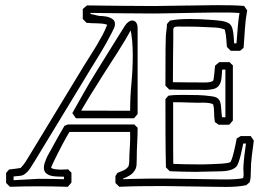

<svg xmlns="http://www.w3.org/2000/svg" viewBox="-20 -717 1055 752"><path d="M489.7 -283.2Q489.7 -337.9 494.9 -392.1Q500 -446.3 500 -501Q500 -529.8 497.6 -557.9Q495.1 -585.9 488.3 -613.8Q490.7 -609.4 491.7 -609.6Q492.7 -609.9 496.6 -607.4Q484.4 -584 470 -559.8Q455.6 -535.6 440.2 -511.5Q424.8 -487.3 409.2 -463.4Q393.6 -439.5 378.9 -416Q367.2 -397 357.2 -381.1Q347.2 -365.2 337.6 -350.1Q328.1 -335 318.6 -318.8Q309.1 -302.7 297.9 -283.7ZM263.2 -273.9Q286.1 -314 308.3 -353.8Q330.6 -393.6 355 -432.6Q358.4 -438 367.2 -452.4Q376 -466.8 387.7 -485.4Q399.4 -503.9 412.1 -524.7Q424.8 -545.4 436.5 -564Q448.2 -582.5 457 -596.7Q465.8 -610.8 469.2 -616.2Q476.1 -626.5 483.6 -631.6Q491.2 -636.7 498 -636.7Q506.8 -636.7 512.9 -629.2Q519 -621.6 519 -606V-270.5Q515.1 -266.1 512 -262Q508.8 -257.8 504.9 -253.9H277.3ZM3.9 -0.5V-39.6Q6.8 -43.5 9.8 -46.6Q12.7 -49.8 15.6 -53.2Q26.9 -54.7 38.1 -55.9Q49.3 -57.1 60.5 -59.1Q70.8 -69.3 78.1 -80.3Q85.4 -91.3 92.3 -103L307.6 -457.5Q318.8 -476.1 331.8 -496.1Q344.7 -516.1 357.2 -536.9Q369.6 -557.6 380.9 -578.6Q392.1 -599.6 399.9 -620.1Q390.1 -623.5 379.9 -624.5Q369.6 -625.5 359.4 -625.7Q349.1 -626 338.9 -626.2Q328.6 -626.5 318.8 -627.9Q319.8 -627.9 321 -628.2Q322.3 -628.4 323.2 -628.4Q325.2 -628.4 325.2 -627Q324.2 -627 322.3 -627.2Q320.3 -627.4 319.3 -627.4L304.2 -642.6V-681.6Q308.1 -685.5 312.3 -688.7Q316.4 -691.9 320.8 -695.8Q384.8 -695.3 448 -694.3Q511.2 -693.4 575.2 -693.4Q581.1 -693.4 599.6 -693.6Q618.2 -693.8 643.8 -694.3Q669.4 -694.8 698.7 -695.1Q728 -695.3 754.6 -695.8Q781.2 -696.3 802.2 -696.5Q823.2 -696.8 832 -696.8Q858.4 -696.8 884 -696.3Q909.7 -695.8 936 -693.8Q939 -689.5 942.1 -685.1Q945.3 -680.7 948.2 -676.3Q941.4 -640.1 939.2 -603.3Q937 -566.4 934.1 -529.8Q930.7 -526.9 927.5 -523.9Q924.3 -521 920.4 -518.1H883.8L868.7 -533.2Q867.2 -548.8 866.2 -565.2Q865.2 -581.5 861.3 -597.2Q860.8 -600.6 859.4 -603.5Q857.9 -606.4 857.9 -606.9Q857.4 -607.4 859.4 -604.2Q861.3 -601.1 861.3 -600.6Q845.2 -607.9 824.2 -609.1Q803.2 -610.4 786.1 -610.8Q769.5 -611.8 752.7 -612.3Q735.8 -612.8 718.8 -612.8Q691.9 -612.8 679.4 -613Q667 -613.3 662.6 -610.1Q658.2 -606.9 658.7 -598.1Q659.2 -589.4 658.7 -571.3Q657.7 -526.9 657.7 -483.2Q657.7 -439.5 657.2 -395Q689.5 -394.5 720.2 -394.3Q751 -394 783.2 -394Q787.1 -394 792.2 -394.3Q797.4 -394.5 802 -395.5Q806.6 -396.5 810.5 -398.2Q814.5 -399.9 815.9 -402.8Q818.4 -417 819.6 -431.2Q820.8 -445.3 822.3 -459.5Q826.2 -463.4 830.3 -466.6Q834.5 -469.7 838.9 -473.6H879.4Q885.3 -466.8 892.1 -460.9V-245.1Q888.2 -240.7 885 -236.6Q881.8 -232.4 877.9 -228.5H836.4L821.8 -238.8Q818.4 -256.8 818.6 -275.4Q818.8 -293.9 814.5 -311.5Q815.4 -310.1 815.7 -308.8Q815.9 -307.6 816.9 -306.2Q811.5 -311.5 799.6 -313.2Q787.6 -314.9 776.4 -314.9Q769 -314.9 763.4 -314.7Q757.8 -314.5 755.9 -314.5Q738.8 -314.5 721.4 -315.4Q704.1 -316.4 686.5 -316.4Q681.2 -316.4 675.8 -316.4Q670.4 -316.4 666.5 -316.4Q662.6 -316.4 660.2 -316.7Q657.7 -316.9 658.2 -317.4Q658.2 -311.5 658.2 -293.5Q658.2 -275.4 658.2 -251.5Q658.2 -227.5 658.2 -200.2Q658.2 -172.9 658.2 -147.9Q658.2 -123 658.4 -103.5Q658.7 -84 658.7 -75.2Q681.2 -74.2 703.4 -73.7Q725.6 -73.2 748 -73.2Q763.7 -73.2 779.8 -73.2Q795.9 -73.2 811.5 -74.2Q817.4 -74.7 827.1 -75Q836.9 -75.2 847.7 -75.9Q858.4 -76.7 868.2 -78.1Q877.9 -79.6 882.8 -82.5Q887.7 -91.8 891.1 -103.8Q894.5 -115.7 897.5 -128.2Q900.4 -140.6 902.8 -152.6Q905.3 -164.6 907.2 -174.8Q914.6 -178.7 922.9 -184.1H961.9Q964.8 -179.7 968 -175.3Q971.2 -170.9 974.1 -166.5Q970.2 -135.7 966.3 -105.7Q962.4 -75.7 962.4 -45.4Q962.4 -34.7 961.7 -23.9Q960.9 -13.2 958 -3.4Q954.6 -0.5 951.4 2.4Q948.2 5.4 944.3 8.3Q925.8 12.2 905.8 13.7Q885.7 15.1 865.2 15.1Q858.4 15.1 839.4 14.9Q820.3 14.6 795.4 14.2Q770.5 13.7 741.9 13.4Q713.4 13.2 688 12.7Q662.6 12.2 642.6 12Q622.6 11.7 614.3 11.7Q572.3 11.7 530.8 12.2Q489.3 12.7 447.3 14.6L432.1 -0.5V-27.3Q434.1 -30.3 435.8 -33.4Q437.5 -36.6 439.5 -39.6Q451.7 -44.4 463.6 -49.6Q475.6 -54.7 483.4 -65.9Q486.3 -76.2 486.3 -87.9Q486.3 -99.6 486.8 -110.4Q487.8 -130.4 489 -149.7Q490.2 -168.9 489.7 -188.5V-200.2H252Q246.1 -190.4 238 -176.3Q230 -162.1 221.9 -146.5Q213.9 -130.9 205.8 -115.2Q197.8 -99.6 191.9 -87.2Q186 -74.7 182.6 -66.9Q179.2 -59.1 180.2 -58.6Q179.7 -58.6 179.7 -59.6Q179.2 -60.5 178.7 -61Q178.2 -61.5 177.7 -62.5Q182.1 -56.6 193.8 -54.7Q205.6 -52.7 218.3 -52.7Q227.5 -52.7 235.4 -53.2Q243.2 -53.7 247.1 -53.7Q252.9 -46.9 259.8 -41V-2Q255.9 2.4 252.7 6.6Q249.5 10.7 245.6 14.6Q215.8 13.7 186.3 13.2Q156.7 12.7 127.4 12.7Q100.1 12.7 73.2 13.2Q46.4 13.7 19 14.6ZM131.3 -16.6Q180.7 -16.6 230.5 -15.1V-24.9Q218.8 -25.4 205.1 -25.6Q191.4 -25.9 179.7 -28.8Q168 -31.7 159.9 -39.1Q151.9 -46.4 151.9 -60.5Q151.9 -68.8 154.8 -78.1Q157.7 -87.4 161.6 -96.4Q165.5 -105.5 170.2 -113.3Q174.8 -121.1 177.7 -127Q190.9 -151.9 204.6 -175.8Q218.3 -199.7 232.4 -224.1Q235.8 -225.6 239 -226.8Q242.2 -228 245.6 -229.5H506.3Q512.2 -222.7 519 -216.8Q519 -186 517.3 -156.5Q515.6 -127 515.6 -96.7Q515.6 -85.4 514.9 -73Q514.2 -60.5 509.3 -52.2Q501.5 -38.1 488.5 -30.3Q475.6 -22.5 461.4 -17.1L461.9 -14.2Q457 -14.6 463.6 -15.1Q470.2 -15.6 484.1 -15.9Q498 -16.1 516.6 -16.6Q535.2 -17.1 554.2 -17.3Q573.2 -17.6 590.6 -17.6Q607.9 -17.6 619.1 -17.6Q626.5 -17.6 646 -17.3Q665.5 -17.1 690.7 -16.6Q715.8 -16.1 743.7 -15.9Q771.5 -15.6 796.4 -15.1Q821.3 -14.6 839.6 -14.4Q857.9 -14.2 864.3 -14.2Q884.3 -14.2 902.6 -15.4Q920.9 -16.6 932.6 -19.5Q935.1 -32.2 933.8 -44.7Q932.6 -57.1 933.6 -68.8Q935.1 -90.8 937.7 -112.1Q940.4 -133.3 943.4 -154.8H932.6Q931.6 -150.4 929 -137.2Q926.3 -124 922.6 -109.1Q918.9 -94.2 914.3 -81.1Q909.7 -67.9 904.8 -63.5Q896.5 -55.7 885.3 -52Q874 -48.3 861.8 -47.1Q849.6 -45.9 837.4 -45.9Q825.2 -45.9 814.9 -45.4Q813 -45.4 802.7 -45.2Q792.5 -44.9 780.8 -44.7Q769 -44.4 759 -44.2Q749 -43.9 746.6 -43.9Q720.7 -43.9 695.6 -44.7Q670.4 -45.4 645 -46.4L629.9 -61.5Q628.4 -128.9 628.2 -195.3Q627.9 -261.7 627.9 -328.6Q630.9 -332.5 633.8 -335.7Q636.7 -338.9 639.6 -342.3Q655.8 -344.7 673.3 -345Q690.9 -345.2 707.5 -345.2Q732.4 -345.2 757.1 -344.5Q781.7 -343.8 809.6 -339.8Q825.2 -337.9 832.5 -332Q839.8 -326.2 842.8 -316.2Q845.7 -306.2 846.4 -291.5Q847.2 -276.9 849.6 -257.8H862.8V-444.3H850.1Q849.6 -437.5 849.1 -429.2Q848.6 -420.9 847.7 -412.4Q846.7 -403.8 844.5 -396Q842.3 -388.2 837.4 -381.8Q829.1 -371.1 814 -367.9Q798.8 -364.7 783.7 -364.7Q777.3 -364.7 771.5 -365Q765.6 -365.2 760.7 -365.2H713.4Q698.7 -365.2 690.2 -365.2Q681.6 -365.2 675 -365.5Q668.5 -365.7 661.6 -366Q654.8 -366.2 643.1 -366.2L627.9 -381.3Q628.4 -429.2 628.2 -476.6Q627.9 -523.9 629.4 -571.3Q629.9 -584 631.8 -596.9Q633.8 -609.9 633.8 -622.6Q636.7 -626.5 639.6 -629.6Q642.6 -632.8 645.5 -636.2Q664.1 -640.1 684.6 -641.4Q705.1 -642.6 725.6 -642.6Q746.6 -642.6 767.1 -641.6Q787.6 -640.6 806.2 -639.2Q813 -638.7 823.7 -637.9Q834.5 -637.2 845.5 -635.5Q856.4 -633.8 866.2 -630.6Q876 -627.4 881.3 -621.6Q887.2 -615.7 889.9 -606.2Q892.6 -596.7 894 -585.9Q895.5 -575.2 896 -564.9Q896.5 -554.7 897 -547.4H906.2Q908.7 -580.6 911.4 -612.1Q914.1 -643.6 918 -666Q904.3 -667 893.8 -667.5Q883.3 -668 873.5 -668Q863.8 -668 853.3 -668Q842.8 -668 829.1 -668Q820.8 -668 800.3 -667.7Q779.8 -667.5 753.7 -667Q727.5 -666.5 698.5 -666Q669.4 -665.5 644 -665Q618.7 -664.6 600.3 -664.3Q582 -664.1 577.1 -664.1Q516.1 -664.1 455.6 -665Q395 -666 333.5 -666.5L335.4 -662.1L367.2 -654.8Q374.5 -654.3 385.3 -653.6Q396 -652.8 406 -649.7Q416 -646.5 423.1 -640.4Q430.2 -634.3 430.2 -623Q430.2 -613.3 425 -603.3Q419.9 -593.3 416 -585.4Q397 -547.9 375.2 -512.2Q353.5 -476.6 331.5 -440.9L116.2 -86.4Q107.9 -72.3 97.7 -57.1Q87.4 -42 76.7 -35.6L81.1 -38.6Q72.3 -29.8 58.3 -28.3Q44.4 -26.9 33.2 -25.9V-11.2Z"/></svg>

Font: XB Kayhan Pook
Style: Regular
Weight: 700
Designer: Behnam
Foundry: Irmug
Version: Version 7.300 2009